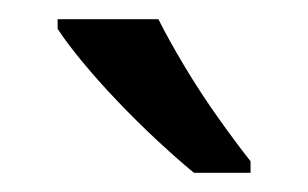

<svg xmlns="http://www.w3.org/2000/svg" viewBox="-20 -786 321 200"><path d="M145 -766Q156 -744 172.5 -716.5Q189 -689 207.5 -663Q226 -637 241 -618V-606H182Q165 -620 144 -639.5Q123 -659 102.5 -680.5Q82 -702 65.5 -722Q49 -742 40 -756V-766Z"/></svg>

Font: hexlkannada05
Style: Book
Weight: 400
Designer: Jelle Bosma - Monotype Design Team
Foundry: Monotype Imaging Inc.
Version: Version 2.003